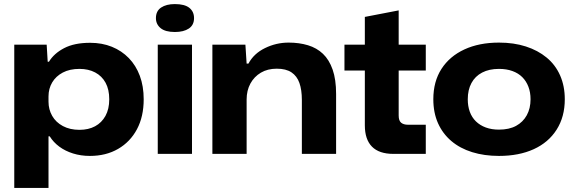

<svg xmlns="http://www.w3.org/2000/svg" viewBox="-20 -755 2808 942"><path d="M50 167V-536H209L214 -452H220Q245 -493 295 -519Q345 -545 422 -545Q481 -545 529 -525.5Q577 -506 612 -470Q647 -434 666 -383Q685 -332 685 -268Q685 -183 652 -121Q619 -59 559.5 -24.5Q500 10 421 10Q377 10 338.5 -2Q300 -14 271 -35.5Q242 -57 224 -86H218V167ZM370 -118Q414 -118 446.5 -135.5Q479 -153 497.5 -186.5Q516 -220 516 -268Q516 -316 498 -349Q480 -382 447 -399.5Q414 -417 370 -417Q322 -417 288 -399Q254 -381 236 -350.5Q218 -320 218 -282V-256Q218 -218 236 -186.5Q254 -155 288.5 -136.5Q323 -118 370 -118Z M754 0V-536H922V0ZM838 -598Q791 -598 768 -617Q745 -636 745 -666Q745 -701 770.5 -718Q796 -735 838 -735Q886 -735 909 -716.5Q932 -698 932 -666Q932 -632 906.5 -615Q881 -598 838 -598Z M1022 0V-536H1184L1190 -443H1199Q1225 -492 1280 -519Q1335 -546 1396 -546Q1448 -546 1491 -533Q1534 -520 1564.5 -491Q1595 -462 1612 -413.5Q1629 -365 1629 -294V0H1461V-265Q1461 -314 1449 -348Q1437 -382 1410 -400Q1383 -418 1338 -418Q1293 -418 1260 -398.5Q1227 -379 1208.5 -345Q1190 -311 1190 -267V0Z M1910 0Q1840 0 1805 -35.5Q1770 -71 1770 -140V-409H1670V-536H1770V-672L1936 -704V-536H2069V-409H1936V-188Q1936 -163 1948 -153Q1960 -143 1982 -143H2069V0Z M2428 10Q2356 10 2296.5 -8.5Q2237 -27 2194.5 -63Q2152 -99 2129 -150.5Q2106 -202 2106 -268Q2106 -355 2146 -417Q2186 -479 2258.5 -512.5Q2331 -546 2428 -546Q2501 -546 2560 -527Q2619 -508 2662 -472.5Q2705 -437 2728 -385Q2751 -333 2751 -268Q2751 -182 2711 -119Q2671 -56 2598.5 -23Q2526 10 2428 10ZM2428 -119Q2478 -119 2512 -137.5Q2546 -156 2564.5 -189.5Q2583 -223 2583 -268Q2583 -302 2572.5 -329.5Q2562 -357 2542.5 -376.5Q2523 -396 2494 -406.5Q2465 -417 2428 -417Q2380 -417 2345.5 -399Q2311 -381 2293 -347.5Q2275 -314 2275 -268Q2275 -234 2285 -206.5Q2295 -179 2315 -159.5Q2335 -140 2363.5 -129.5Q2392 -119 2428 -119Z"/></svg>

Font: Mona Sans Expanded
Style: Bold
Weight: 700
Width: 7
Designer: Deni Anggara
Foundry: GitHub
Version: Version 2.000